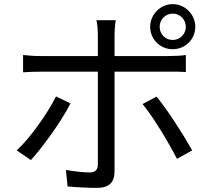

<svg xmlns="http://www.w3.org/2000/svg" viewBox="-20 -869 1040 932"><path d="M818 -630C879 -630 928 -678 928 -739C928 -798 879 -849 818 -849C758 -849 709 -798 709 -739C709 -678 758 -630 818 -630ZM818 -803C854 -803 882 -774 882 -739C882 -703 854 -675 818 -675C783 -675 755 -703 755 -739C755 -774 783 -803 818 -803ZM536 -37V-521H841C856 -521 869 -520 882 -519V-602C857 -598 824 -597 800 -597H536V-699C536 -722 539 -756 542 -771H448C452 -756 455 -723 455 -700V-597H177C145 -597 120 -599 92 -602V-518C119 -520 148 -521 177 -521H455V-70C455 -45 442 -32 416 -32C389 -32 344 -36 300 -44L308 36C348 40 407 43 450 43C510 43 536 16 536 -37ZM322 -367 252 -401C212 -321 128 -200 61 -139L130 -92C186 -153 279 -281 322 -367ZM740 -400 672 -364C725 -300 799 -176 839 -98L913 -139C873 -211 793 -336 740 -400Z"/></svg>

Font: Spoqa Han Sans Neo
Style: Regular
Weight: 400
Designer: [Spoqa Han Sans Neo] Dong-huui Kim ___ Younghwa Kang ___ Yujin Lee ___ [Noto Sans] Ryoko NISHIZUKA ____ (kana & ideograp
Foundry: Spoqa (http://www.spoqa-han-sans.com)
Version: Version 1.100;hotconv 1.0.109;makeotfexe 2.5.65596